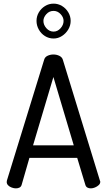

<svg xmlns="http://www.w3.org/2000/svg" viewBox="-20 -1037 588 1057"><path d="M67 0Q57 0 44.5 -4.5Q32 -9 24.5 -17Q17 -25 17 -35Q17 -39 18 -43L223 -708Q227 -723 242 -730Q257 -737 274 -737Q292 -737 307 -729.5Q322 -722 326 -708L530 -43Q532 -39 532 -36Q532 -26 523.5 -18Q515 -10 503 -5Q491 0 480 0Q469 0 461 -4.5Q453 -9 450 -19L405 -168H142L99 -19Q96 -9 87.5 -4.5Q79 0 67 0ZM162 -237H386L274 -613ZM275 -825Q249 -825 227.5 -838.5Q206 -852 193.5 -874.5Q181 -897 181 -922Q181 -947 193.5 -968.5Q206 -990 227.5 -1003.5Q249 -1017 275 -1017Q300 -1017 321.5 -1004Q343 -991 356 -969Q369 -947 369 -922Q369 -897 356 -875Q343 -853 321.5 -839Q300 -825 275 -825ZM275 -863Q297 -863 313.5 -881.5Q330 -900 330 -922Q330 -942 313.5 -959.5Q297 -977 275 -977Q251 -977 235 -959Q219 -941 219 -922Q219 -900 235.5 -881.5Q252 -863 275 -863Z"/></svg>

Font: Dosis ExtraLight Medium
Style: Regular
Weight: 500
Version: Version 3.001; ttfautohint (v1.8.2)